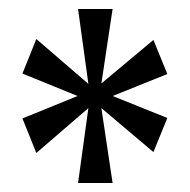

<svg xmlns="http://www.w3.org/2000/svg" viewBox="-20 -780 423 428"><path d="M154 -372H231L206 -539L322 -441L353 -517L231 -566L353 -615L322 -691L206 -594L231 -760H154L177 -593L61 -693L30 -616L153 -566L30 -516L61 -439L177 -539Z"/></svg>

Font: Noto Serif Ethiopic ExtraCondensed Medium
Style: Regular
Weight: 500
Width: 2
Designer: Monotype Design Team
Foundry: Monotype Imaging Inc.
Version: Version 2.102